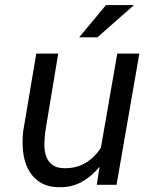

<svg xmlns="http://www.w3.org/2000/svg" viewBox="-20 -744 627 773"><path d="M380.9 -72.8Q349.6 -34.2 309.1 -11.7Q268.6 10.7 217.3 9.8Q169.9 8.8 139.9 -11Q109.9 -30.8 93.5 -62.5Q77.1 -94.2 73 -134Q68.8 -173.8 73.2 -214.4L126 -528.3H214.4L162.1 -212.9Q159.2 -188.5 158.7 -162.8Q158.2 -137.2 165.3 -116.2Q172.4 -95.2 189 -81.5Q205.6 -67.9 236.3 -66.9Q285.2 -65.4 322.8 -87.2Q360.4 -108.9 386.2 -148.9L452.1 -528.3H541L449.2 0H369.6ZM406.7 -723.6H519.5L372.1 -593.8H298.8Z"/></svg>

Font: Roboto Mono
Style: Italic
Weight: 400
Designer: Google
Version: Version 2.000985; 2015; ttfautohint (v1.3)